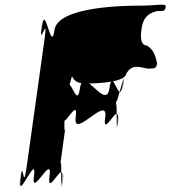

<svg xmlns="http://www.w3.org/2000/svg" viewBox="-20 -849 723 814"><path d="M569 -825C511 -825 225 -822 211 -722C197 -620 172 -833 159 -742C145 -642 171 -840 157 -740C142 -630 186 -802 169 -684L93 -141C76 -23 80 -195 65 -85C51 15 81 -184 67 -84C54 7 138 -204 124 -103C110 -3 204 -203 190 -103C176 -2 258 -193 243 -84C229 16 260 -185 246 -85C233 6 246 -223 234 -141L258 -314C246 -232 261 -462 248 -371C234 -271 260 -470 246 -370C231 -260 315 -454 301 -352C287 -252 440 -452 426 -352C412 -251 493 -441 478 -332C464 -232 495 -434 481 -334C468 -243 481 -471 469 -389L476 -438C464 -356 516 -584 503 -493C489 -393 515 -595 501 -495C486 -386 458 -576 444 -475C430 -375 333 -575 319 -475C305 -373 273 -567 258 -457C244 -357 274 -556 260 -456C247 -365 298 -595 286 -513L293 -561C281 -479 296 -709 283 -618C269 -518 295 -716 281 -616C266 -506 304 -495 345 -495C368 -495 509 -496 515 -536C538 -576 565 -567 606 -558C638 -558 643 -560 646 -580C640 -610 632 -638 603 -656C571 -656 577 -706 580 -726C585 -764 600 -792 646 -802C681 -802 680 -804 683 -824C676 -835 644 -825 569 -825Z"/></svg>

Font: Hussar Przerywany
Style: Obl
Weight: 400
Foundry: Cannot Into Space Fonts
Version: Version 0.982